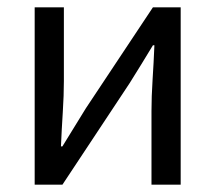

<svg xmlns="http://www.w3.org/2000/svg" viewBox="-20 -506 590 526"><path d="M151 0 335 -278Q349 -300 367 -329.5Q385 -359 399 -382H403Q401 -334 398 -287.5Q395 -241 395 -202V0H475V-486H399L215 -209Q201 -186 183 -157Q165 -128 151 -105H147Q149 -152 152 -198.5Q155 -245 155 -284V-486H75V0Z"/></svg>

Font: Codetta
Style: Regular
Weight: 400
Italic angle: -11°
Designer: Ulrich Proeller
Foundry: PROSA GmbH
Version: Version 2.00;September 29, 2018;FontCreator 11.5.0.2427 64-b